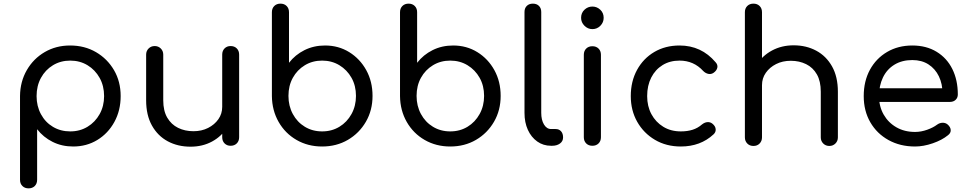

<svg xmlns="http://www.w3.org/2000/svg" viewBox="-20 -801 5323 1055"><path d="M137 234Q116 234 103 221Q90 208 90 187V-274Q91 -353 127.5 -416Q164 -479 226 -515Q288 -551 365 -551Q445 -551 507.5 -514.5Q570 -478 606.5 -415.5Q643 -353 643 -273Q643 -194 608.5 -131Q574 -68 515 -32Q456 4 382 4Q320 4 269 -21.5Q218 -47 184 -91V187Q184 208 171 221Q158 234 137 234ZM366 -79Q419 -79 461 -104.5Q503 -130 527.5 -174Q552 -218 552 -273Q552 -329 527.5 -373Q503 -417 461 -442.5Q419 -468 366 -468Q313 -468 271 -442.5Q229 -417 205 -373Q181 -329 181 -273Q181 -218 205 -173.5Q229 -129 271 -104Q313 -79 366 -79Z M1027 5Q957 5 902 -24.5Q847 -54 815 -111Q783 -168 783 -250V-501Q783 -521 796.5 -534.5Q810 -548 830 -548Q850 -548 863.5 -534.5Q877 -521 877 -501V-250Q877 -192 899 -154.5Q921 -117 958.5 -98.5Q996 -80 1043 -80Q1088 -80 1123.5 -98Q1159 -116 1180 -146Q1201 -176 1201 -214H1261Q1260 -152 1229 -102Q1198 -52 1145.5 -23.5Q1093 5 1027 5ZM1247 0Q1227 0 1214 -13Q1201 -26 1201 -47V-501Q1201 -522 1214 -535Q1227 -548 1247 -548Q1268 -548 1281 -535Q1294 -522 1294 -501V-47Q1294 -26 1281 -13Q1268 0 1247 0Z M1750 4Q1672 4 1609.5 -32Q1547 -68 1511 -131Q1475 -194 1474 -273V-734Q1474 -755 1487 -768Q1500 -781 1521 -781Q1542 -781 1555 -768Q1568 -755 1568 -734V-456Q1602 -500 1653 -525.5Q1704 -551 1766 -551Q1840 -551 1899 -514.5Q1958 -478 1992.5 -415.5Q2027 -353 2027 -274Q2027 -195 1990.5 -132Q1954 -69 1891.5 -32.5Q1829 4 1750 4ZM1750 -79Q1803 -79 1845 -104.5Q1887 -130 1911.5 -174.5Q1936 -219 1936 -274Q1936 -330 1911.5 -373.5Q1887 -417 1845 -442.5Q1803 -468 1750 -468Q1697 -468 1655 -442.5Q1613 -417 1589 -373.5Q1565 -330 1565 -274Q1565 -219 1589 -174.5Q1613 -130 1655 -104.5Q1697 -79 1750 -79Z M2454 4Q2376 4 2313.5 -32Q2251 -68 2215 -131Q2179 -194 2178 -273V-734Q2178 -755 2191 -768Q2204 -781 2225 -781Q2246 -781 2259 -768Q2272 -755 2272 -734V-456Q2306 -500 2357 -525.5Q2408 -551 2470 -551Q2544 -551 2603 -514.5Q2662 -478 2696.5 -415.5Q2731 -353 2731 -274Q2731 -195 2694.5 -132Q2658 -69 2595.5 -32.5Q2533 4 2454 4ZM2454 -79Q2507 -79 2549 -104.5Q2591 -130 2615.5 -174.5Q2640 -219 2640 -274Q2640 -330 2615.5 -373.5Q2591 -417 2549 -442.5Q2507 -468 2454 -468Q2401 -468 2359 -442.5Q2317 -417 2293 -373.5Q2269 -330 2269 -274Q2269 -219 2293 -174.5Q2317 -130 2359 -104.5Q2401 -79 2454 -79Z M3008 0Q2965 0 2932 -23.5Q2899 -47 2880.5 -87.5Q2862 -128 2862 -181V-735Q2862 -756 2874.5 -768.5Q2887 -781 2908 -781Q2929 -781 2941.5 -768.5Q2954 -756 2954 -735V-181Q2954 -142 2969 -117Q2984 -92 3008 -92H3033Q3052 -92 3063 -79.5Q3074 -67 3074 -46Q3074 -25 3057 -12.5Q3040 0 3014 0Z M3235 0Q3214 0 3201 -13Q3188 -26 3188 -47V-500Q3188 -521 3201 -534Q3214 -547 3235 -547Q3256 -547 3269 -534Q3282 -521 3282 -500V-47Q3282 -26 3269 -13Q3256 0 3235 0ZM3235 -641Q3210 -641 3191.5 -659.5Q3173 -678 3173 -703Q3173 -730 3191.5 -747.5Q3210 -765 3235 -765Q3260 -765 3278.5 -747.5Q3297 -730 3297 -703Q3297 -678 3279 -659.5Q3261 -641 3235 -641Z M3721 4Q3641 4 3579 -32.5Q3517 -69 3481.5 -131.5Q3446 -194 3446 -273Q3446 -354 3480.5 -417Q3515 -480 3575.5 -515.5Q3636 -551 3714 -551Q3774 -551 3823.5 -528Q3873 -505 3912 -459Q3925 -445 3921.5 -429Q3918 -413 3901 -401Q3888 -392 3872.5 -395Q3857 -398 3844 -411Q3792 -468 3714 -468Q3661 -468 3621 -443.5Q3581 -419 3558.5 -375Q3536 -331 3536 -273Q3536 -217 3559.5 -173.5Q3583 -130 3624.5 -104.5Q3666 -79 3721 -79Q3757 -79 3785.5 -88Q3814 -97 3837 -117Q3852 -129 3867.5 -130Q3883 -131 3895 -121Q3911 -108 3912.5 -91.5Q3914 -75 3901 -63Q3829 4 3721 4Z M4537 1Q4517 1 4503.5 -12.5Q4490 -26 4490 -46V-297Q4490 -355 4468.5 -392.5Q4447 -430 4409.5 -448.5Q4372 -467 4325 -467Q4280 -467 4244.5 -449Q4209 -431 4188 -401Q4167 -371 4167 -333H4106Q4107 -396 4138 -445.5Q4169 -495 4222 -523.5Q4275 -552 4341 -552Q4410 -552 4465 -522.5Q4520 -493 4552 -436Q4584 -379 4584 -297V-46Q4584 -26 4570.5 -12.5Q4557 1 4537 1ZM4120 1Q4099 1 4086 -12.5Q4073 -26 4073 -46V-500Q4073 -521 4086 -534Q4099 -547 4120 -547Q4141 -547 4154 -534Q4167 -521 4167 -500V-46Q4167 -26 4154 -12.5Q4141 1 4120 1ZM4120 -207Q4099 -207 4086 -220.5Q4073 -234 4073 -254V-734Q4073 -755 4086 -768Q4099 -781 4120 -781Q4141 -781 4154 -768Q4167 -755 4167 -734V-254Q4167 -234 4154 -220.5Q4141 -207 4120 -207Z M5008 4Q4926 4 4862 -31.5Q4798 -67 4762 -129.5Q4726 -192 4726 -273Q4726 -355 4760 -417.5Q4794 -480 4854.5 -515.5Q4915 -551 4993 -551Q5070 -551 5126.5 -516.5Q5183 -482 5213 -421.5Q5243 -361 5243 -282Q5243 -264 5231 -252.5Q5219 -241 5200 -241H4790V-316H5201L5159 -287Q5159 -340 5139 -381.5Q5119 -423 5082 -447Q5045 -471 4993 -471Q4936 -471 4894.5 -445.5Q4853 -420 4831.5 -375Q4810 -330 4810 -273Q4810 -216 4835.5 -171.5Q4861 -127 4905.5 -101.5Q4950 -76 5008 -76Q5041 -76 5074.5 -88Q5108 -100 5129 -116Q5143 -126 5159 -126.5Q5175 -127 5187 -117Q5203 -103 5204 -86.5Q5205 -70 5189 -58Q5156 -31 5105 -13.5Q5054 4 5008 4Z"/></svg>

Font: Comfortaa SemiBold
Style: Regular
Weight: 600
Designer: Johan Aakerlund
Foundry: Johan Aakerlund
Version: Version 3.104; ttfautohint (v1.8.1.43-b0c9)